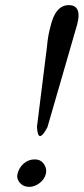

<svg xmlns="http://www.w3.org/2000/svg" viewBox="-20 -725 326 748"><path d="M165 -230Q147 -195 136 -195Q126 -195 124 -231L163 -543Q167 -588 176 -619Q195 -705 248 -705Q286 -705 286 -665Q286 -650 281 -631ZM48 -47Q54 -72 72.5 -88Q91 -104 115 -104Q137 -104 148.5 -89.5Q160 -75 160 -59Q160 -54 159 -49Q154 -27 134.5 -12Q115 3 94 3Q73 3 60 -10Q47 -23 47 -38Q47 -42 48 -47Z"/></svg>

Font: New Athena Unicode
Style: Italic
Weight: 400
Designer: J. Rusten 1997; rev. by R. Hancock 2001, 2002, rev. by D. Mastronarde 2002-2019
Foundry: Society for Classical Studies (formerly American Philological Association)
Version: Version 5.008